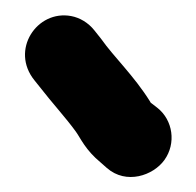

<svg xmlns="http://www.w3.org/2000/svg" viewBox="-20 -740 256 251"><path d="M185.4 -599.3 177 -605.8C176.7 -606.3 176.4 -606.9 176.1 -607.4C155.1 -641 128.6 -665.9 112.5 -688.8C112.3 -689.1 111.8 -689.7 111.5 -690.1L103.3 -700.4C95.4 -710.3 84.4 -716.9 73 -719C28.2 -727.4 -7.1 -674.4 25.2 -634.8L31.6 -626.8C47.6 -606.1 66.8 -585.1 79.1 -568C85.5 -559.2 91.4 -544.1 112 -527.2L119.7 -520.4C145.1 -498.2 180.4 -510.6 194.9 -530.8C210.5 -552.4 206.3 -583.1 185.4 -599.3Z"/></svg>

Font: Take Off
Style: YouHoser
Weight: 400
Foundry: Cannot Into Space Fonts
Version: Version 0.89